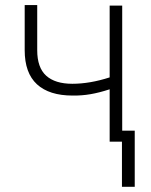

<svg xmlns="http://www.w3.org/2000/svg" viewBox="-20 -552 587 748"><path d="M456.1 -43H504.9V175.8H455.1V0H407.2V-204.1Q366.7 -190.9 332.8 -185.1Q298.8 -179.2 262.7 -179.7Q171.9 -179.7 124 -223.6Q76.2 -267.6 76.2 -356.4V-532.2H125V-356.4Q125 -288.6 159.9 -257.1Q194.8 -225.6 261.7 -225.6Q330.1 -225.6 407.2 -250.5V-530.3H456.1Z"/></svg>

Font: Pretendard GOV ExtraLight
Style: Regular
Weight: 200
Designer: Base glyphs from Inter by Rasmus Andersson; Hangeul glyphs from Noto Sans CJK(Source Han Sans) by Jang Soo-young and Kan
Foundry: Kil Hyung-jin
Version: Version 1.309